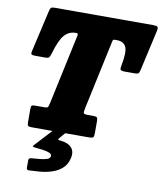

<svg xmlns="http://www.w3.org/2000/svg" viewBox="-105 -834 998 1183"><g transform="rotate(10 393.5 -242.5)"><path d="M100.5 -27.5V-110.5Q100.5 -127 105.2 -131Q110 -135 126.5 -135H181.5Q203 -135 206.2 -141.2Q209.5 -147.5 214 -166.5L308.5 -608Q311 -620 297.5 -620H295.5Q252 -620 223.8 -587.5Q195.5 -555 170.5 -468Q165 -449.5 159.5 -443.5Q154 -437.5 132.5 -437.5H78Q56 -437.5 50.2 -441.8Q44.5 -446 49 -464L108 -722Q111.5 -738.5 116.5 -744.2Q121.5 -750 141 -750H757.5Q778 -750 783.8 -744.2Q789.5 -738.5 785 -718L728 -464.5Q724.5 -448 719 -442.8Q713.5 -437.5 695 -437.5H635.5Q611 -437.5 606.8 -444Q602.5 -450.5 606.5 -470Q624 -557 609.5 -588.5Q595 -620 551 -620H540Q529 -620 527.2 -614.5Q525.5 -609 523.5 -599.5L432.5 -174.5Q427.5 -153 428.8 -144Q430 -135 454 -135H490Q508 -135 513 -129.8Q518 -124.5 518 -107V-32Q518 -10.5 512.5 -5.2Q507 0 486 0H129Q111 0 105.8 -4.2Q100.5 -8.5 100.5 -27.5ZM142.5 250V201.5Q144.5 193 149.2 190.8Q154 188.5 161.5 188Q182 186.5 207.5 184.2Q233 182 252.8 176.2Q272.5 170.5 275.5 158Q279 143 262 135.5Q245 128 219.2 124.8Q193.5 121.5 171.5 119.5Q157.5 118 156.2 114.8Q155 111.5 161.5 105L268.5 -11Q273 -16 283 -16H332Q343.5 -16 346.2 -14Q349 -12 343.5 -6L310 33Q302 41.5 302.2 45.2Q302.5 49 315.5 50Q363 53.5 386.2 78.2Q409.5 103 399.5 145Q390 187 362.2 211Q334.5 235 297.8 246.2Q261 257.5 223.5 260.5Q186 263.5 156.5 264.5Q142.5 265 142.5 250Z"/></g></svg>

Font: Besley* Narrow Fatface
Style: Italic
Weight: 900
Width: 4
Italic angle: -13°
Designer: Owen Earl
Foundry: indestructible type*
Version: Version 3.000; ttfautohint (v1.8.3)